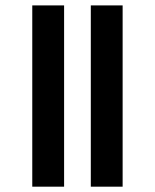

<svg xmlns="http://www.w3.org/2000/svg" viewBox="-20 -701 581 721"><path d="M220.7 0H101.2V-680.7H220.7ZM440.5 0H321V-680.7H440.5Z"/></svg>

Font: Puralecka Narrow
Style: Bold
Weight: 700
Designer: Hector Gatti, Marcela Romero, Pablo Cosgaya and Nicolas Silva
Version: Version 1.004;PS 001.004;hotconv 1.0.70;makeotf.lib2.5.58329